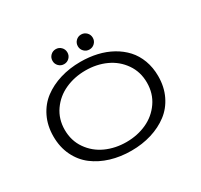

<svg xmlns="http://www.w3.org/2000/svg" viewBox="-177 -1100 1404 1342"><g transform="rotate(-30 525.0 -429.0)"><path d="M357.5 -808.5Q357.5 -834 375 -851.5Q392.5 -869 417.5 -869Q442.5 -869 460 -851.5Q477.5 -834 477.5 -808.5Q477.5 -783.5 460 -766Q442.5 -748.5 417.5 -748.5Q392.5 -748.5 375 -766Q357.5 -783.5 357.5 -808.5ZM562 -808.5Q562 -834 579.5 -851.5Q597 -869 622 -869Q647 -869 664.8 -851.5Q682.5 -834 682.5 -808.5Q682.5 -783.5 664.8 -766Q647 -748.5 622 -748.5Q597 -748.5 579.5 -766Q562 -783.5 562 -808.5ZM523 11Q435 11 358.5 -12.2Q282 -35.5 224 -79.5Q166 -123.5 132.5 -192.5Q99 -261.5 99 -348Q99 -434 132.5 -503Q166 -572 224 -615.8Q282 -659.5 358.5 -682.8Q435 -706 523 -706Q592.5 -706 655.2 -691.5Q718 -677 771 -647.5Q824 -618 862.5 -576Q901 -534 922.8 -475.5Q944.5 -417 944.5 -348Q944.5 -261.5 911.2 -192.5Q878 -123.5 820 -79.5Q762 -35.5 686.2 -12.2Q610.5 11 523 11ZM523 -59Q612 -59 686.5 -93Q761 -127 807.2 -193.8Q853.5 -260.5 853.5 -348Q853.5 -435 807.2 -501.5Q761 -568 686.5 -602Q612 -636 523 -636Q433.5 -636 358.5 -602Q283.5 -568 237 -501.5Q190.5 -435 190.5 -348Q190.5 -260.5 237 -193.8Q283.5 -127 358.5 -93Q433.5 -59 523 -59Z"/></g></svg>

Font: League Mono Extended Light
Style: Regular
Weight: 300
Width: 9
Designer: Tyler Finck
Foundry: The League of Moveable Type / Tyler Finck
Version: Version 2.210